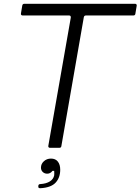

<svg xmlns="http://www.w3.org/2000/svg" viewBox="-20 -783 744 1017"><path d="M305 -9Q304 0 294 0H245Q240 0 237.5 -3Q235 -6 236 -11L355 -690V-692Q355 -701 346 -701H100Q95 -701 92.5 -704Q90 -707 91 -712L98 -754Q100 -763 109 -763H695Q700 -763 702.5 -760Q705 -757 704 -752L697 -710Q696 -701 686 -701H435Q426 -701 424 -692ZM183 203V201Q184 192 194 192Q225 190 244 178Q263 166 267 146Q268 137 267 122H258Q247 137 230 137Q216 137 206.5 128Q197 119 197 105Q197 85 212.5 71Q228 57 250 57Q274 57 286.5 73Q299 89 299 116Q299 158 274.5 184.5Q250 211 193 214Q181 214 183 203Z"/></svg>

Font: Open Sauce Two Light Italic
Style: Regular
Weight: 300
Italic angle: -10°
Designer: Alfredo Marco Pradil
Foundry: Creative Sauce Fz LLC
Version: Version 1.477